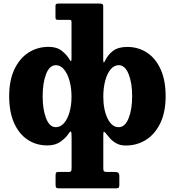

<svg xmlns="http://www.w3.org/2000/svg" viewBox="-20 -800 981 1078"><path d="M31.5 -260Q31.5 -348.5 60.8 -410.5Q90 -472.5 140.2 -504.8Q190.5 -537 253.5 -537Q298.5 -537 326.8 -514.8Q355 -492.5 370.5 -466Q375.5 -457.5 378.2 -456.8Q381 -456 381.5 -469V-675Q381.5 -683 379.2 -685.8Q377 -688.5 369.5 -688.5H307Q297 -688.5 294.2 -691.5Q291.5 -694.5 291.5 -704V-766Q291.5 -775 295.5 -777.5Q299.5 -780 308 -780H536.5Q548 -780 553.8 -777.5Q559.5 -775 559.5 -763V-468.5Q559.5 -438 568 -455.5Q584 -491 613.8 -513.8Q643.5 -536.5 694 -536.5Q757 -536.5 805.8 -504.2Q854.5 -472 882.2 -410.2Q910 -348.5 910 -260Q910 -171.5 880.5 -109.5Q851 -47.5 800.2 -15.2Q749.5 17 686.5 17Q655.5 17 634 5.2Q612.5 -6.5 598 -22.8Q583.5 -39 573.5 -52Q566 -61 563.2 -60.8Q560.5 -60.5 560 -44.5V146.5Q560 157.5 564 161.5Q568 165.5 579 165.5H623.5Q638 165.5 644 170Q650 174.5 650 190V238.5Q650 250 646 253.8Q642 257.5 630.5 257.5H312Q299 257.5 295.5 253.2Q292 249 292 235.5V187Q292 174.5 294.5 170Q297 165.5 309 165.5H364Q377 165.5 379.5 160.2Q382 155 382 141.5V-32.5Q382 -61 377.2 -61.5Q372.5 -62 364.5 -49Q351 -27.5 321.2 -5.5Q291.5 16.5 246.5 16.5Q183 16.5 134.8 -15.8Q86.5 -48 59 -109.8Q31.5 -171.5 31.5 -260ZM560 -257.5Q560 -184.5 583.8 -135.2Q607.5 -86 646.5 -86Q682 -86 702 -135.8Q722 -185.5 722 -260Q722 -334.5 702 -384.2Q682 -434 646.5 -434Q620.5 -434 601 -410.5Q581.5 -387 570.8 -347Q560 -307 560 -257.5ZM219.5 -260Q219.5 -185.5 238.8 -135.8Q258 -86 293.5 -86Q319.5 -86 339.2 -108.5Q359 -131 370.2 -169.8Q381.5 -208.5 381.5 -257.5Q381.5 -307 370.2 -347Q359 -387 339.2 -410.5Q319.5 -434 293.5 -434Q258 -434 238.8 -384.2Q219.5 -334.5 219.5 -260Z"/></svg>

Font: Besley* Heavy
Style: Regular
Weight: 800
Designer: Owen Earl
Foundry: indestructible type*
Version: Version 3.000; ttfautohint (v1.8.3)